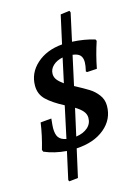

<svg xmlns="http://www.w3.org/2000/svg" viewBox="-122 -726 686 949"><g transform="rotate(-15 220.5 -251.0)"><path d="M388 -157Q388 -88 333.5 -42.5Q279 3 189 8L157 151L112 156L108 149L139 8Q76 3 25 -19L21 -29Q41 -97 50 -162L106 -167Q102 -129 102 -119Q102 -86 113.5 -70.5Q125 -55 152 -50L187 -213Q131 -242 100.5 -271Q70 -300 70 -344Q70 -409 120.5 -454.5Q171 -500 252 -507L284 -652L330 -658L334 -649L303 -507Q365 -504 418 -488L422 -480Q400 -414 387 -346L337 -343L331 -347Q338 -377 338 -393Q338 -417 326.5 -429Q315 -441 289 -444L256 -293Q301 -269 326 -253.5Q351 -238 369.5 -213.5Q388 -189 388 -157ZM211 -319 238 -444Q207 -438 188 -420Q169 -402 169 -378Q169 -361 179.5 -347.5Q190 -334 211 -319ZM284 -123Q284 -142 271 -157.5Q258 -173 233 -188L202 -49Q239 -54 261.5 -73.5Q284 -93 284 -123Z"/></g></svg>

Font: Alegreya Medium
Style: Italic
Weight: 500
Italic angle: -7°
Designer: Juan Pablo del Peral
Foundry: Huerta Tipografica
Version: Version 2.008; ttfautohint (v1.8)